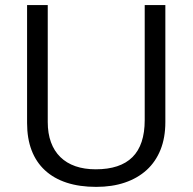

<svg xmlns="http://www.w3.org/2000/svg" viewBox="-20 -728 762 758"><path d="M632.8 -246.1Q632.8 -184.6 613.8 -137Q594.7 -89.4 559.1 -56.9Q523.4 -24.4 473.1 -7.3Q422.9 9.8 359.9 9.8Q293.9 9.8 243.2 -6.8Q192.4 -23.4 157.5 -55.7Q122.6 -87.9 104.7 -134.8Q86.9 -181.6 86.9 -242.2V-708H168.5V-246.1Q168.5 -201.2 181.2 -166.5Q193.8 -131.8 218.3 -107.9Q242.7 -84 277.8 -71.8Q313 -59.6 357.9 -59.6Q454.6 -59.6 502.9 -107.7Q551.3 -155.8 551.3 -253.9V-708H632.8Z"/></svg>

Font: Saysettha OT
Style: Regular
Weight: 400
Designer: John M. Durdin and Silvain Dupertuis
Foundry: Lao Script for Windows
Version: Version 2.000